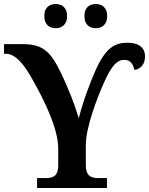

<svg xmlns="http://www.w3.org/2000/svg" viewBox="-22 -933 740 953"><path d="M454 -793C483 -793 510 -810 510 -853C510 -897 483 -913 454 -913C423 -913 397 -897 397 -853C397 -810 423 -793 454 -793ZM254 -793C284 -793 311 -810 311 -853C311 -897 284 -913 254 -913C224 -913 198 -897 198 -853C198 -810 224 -793 254 -793ZM162 0H509V-49H470C434 -49 404 -55 404 -115V-213C404 -303 462 -450 491 -516C533 -613 562 -636 596 -636C625 -636 640 -613 645 -586C677 -590 698 -615 698 -654C698 -692 671 -721 612 -721C548 -721 504 -697 454 -588C425 -523 390 -430 369 -346C349 -412 321 -488 276 -580C225 -685 183 -714 88 -714H-2V-666H8C51 -666 89 -622 122 -568C158 -507 267 -318 267 -197V-112C267 -54 237 -49 200 -49H162Z"/></svg>

Font: Noto Serif Semi
Style: Regular
Weight: 600
Designer: Monotype Design Team
Foundry: Monotype Imaging Inc.
Version: Version 1.002